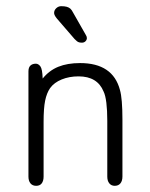

<svg xmlns="http://www.w3.org/2000/svg" viewBox="-20 -593 485 621"><path d="M118 -339Q117 -370 110.5 -378.5Q104 -387 96 -387Q85 -387 78.5 -381Q72 -375 72 -362V-22Q72 -8 78.5 0Q85 8 97 8Q109 8 115 0Q121 -8 121 -22V-199Q121 -243 126 -267.5Q131 -292 142 -308Q155 -326 179.5 -336Q204 -346 234 -346Q295 -346 315 -297Q321 -285 324 -260.5Q327 -236 327 -202V-22Q327 -8 333.5 0Q340 8 351 8Q363 8 369.5 0Q376 -8 376 -22V-206Q376 -240 374 -264Q372 -288 368 -302Q345 -389 239 -389Q198 -389 168.5 -377Q139 -365 118 -339ZM164 -533 221 -467Q225 -463 228.5 -460Q232 -457 236 -456Q240 -455 245 -455Q252 -455 256.5 -459.5Q261 -464 261 -470Q261 -475 257 -481L216 -553Q212 -561 207.5 -565Q203 -569 196 -571Q189 -573 178 -573Q169 -573 162 -566.5Q155 -560 155 -551Q155 -544 164 -533Z"/></svg>

Font: Beiruti Light
Style: Regular
Weight: 300
Designer: Arlette Boutros
Foundry: Boutros
Version: Version 1.41